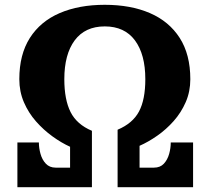

<svg xmlns="http://www.w3.org/2000/svg" viewBox="-20 -780 877 800"><path d="M691.5 -186.5Q691.5 -163 684.8 -138.8Q678 -114.5 662.8 -98Q647.5 -81.5 621.5 -81.5H561.5V-172.5Q598 -188.5 635.2 -214.5Q672.5 -240.5 703.8 -275.8Q735 -311 754 -354.8Q773 -398.5 773 -450Q773 -553 728.8 -622Q684.5 -691 604.5 -725.5Q524.5 -760 416.5 -760Q309 -760 228.8 -725.5Q148.5 -691 104.5 -622Q60.5 -553 60.5 -450Q60.5 -398.5 79.5 -354.2Q98.5 -310 130 -274.2Q161.5 -238.5 198.5 -211.8Q235.5 -185 272 -168.5V-81.5H212Q186.5 -81.5 171 -98Q155.5 -114.5 148.8 -138.8Q142 -163 142 -186.5H52.5V0H363V-235Q300 -261.5 274 -313.2Q248 -365 248 -450Q248 -553.5 291.2 -611.8Q334.5 -670 416.5 -670Q499 -670 542.2 -611.8Q585.5 -553.5 585.5 -450Q585.5 -365 559.2 -315.5Q533 -266 470 -239.5V0H784.5V-186.5Z"/></svg>

Font: Besley ExtraBold
Style: Regular
Weight: 800
Designer: Owen Earl
Foundry: indestructible type*
Version: Version 2.001